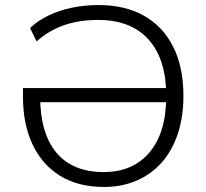

<svg xmlns="http://www.w3.org/2000/svg" viewBox="-20 -733 818 761"><path d="M393 8Q290 8 218.5 -36Q147 -80 109 -160.5Q71 -241 71 -350V-384H660V-328H118L139 -353Q139 -205 203.5 -128Q268 -51 391 -51Q507 -51 573 -129.5Q639 -208 639 -353Q639 -497 569.5 -575.5Q500 -654 368 -654Q319 -654 276.5 -645Q234 -636 196.5 -617.5Q159 -599 125 -569L99 -622Q131 -652 174 -672.5Q217 -693 267.5 -703Q318 -713 371 -713Q475 -713 550 -671Q625 -629 666 -548.5Q707 -468 707 -353Q707 -269 684.5 -202Q662 -135 620.5 -88.5Q579 -42 521 -17Q463 8 393 8Z"/></svg>

Font: Nunito Sans 10pt Light
Style: Regular
Weight: 300
Designer: Vernon Adams
Foundry: Vernon Adams
Version: Version 3.101;gftools[0.9.27]